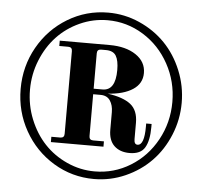

<svg xmlns="http://www.w3.org/2000/svg" viewBox="-53 -786 925 860"><g transform="rotate(5 410.0 -356.0)"><path d="M363.8 -384.8H403.8Q461.9 -384.8 461.9 -477.1Q461.9 -520 449.2 -541Q436.5 -562 403.8 -562H381.8Q363.8 -562 363.8 -543.9ZM636.2 -250V-235.8Q636.2 -175.3 617.4 -143.6Q598.6 -111.8 548.8 -111.8Q505.4 -111.8 479.7 -136.2Q454.1 -160.6 454.1 -208V-287.1Q454.1 -318.4 440.2 -339.1Q426.3 -359.9 397 -359.9H363.8V-171.9Q363.8 -153.8 381.8 -153.8H430.2V-129.9H193.8V-153.8H233.9Q252 -153.8 252 -171.9V-543.9Q252 -562 233.9 -562H193.8V-585.9H418Q491.2 -585.9 536.6 -555.4Q582 -524.9 582 -474.1Q582 -426.8 540.8 -399.7Q499.5 -372.6 428.2 -368.2Q498.5 -358.4 532.2 -331.8Q565.9 -305.2 565.9 -249V-175.8Q565.9 -151.9 581.1 -151.9Q611.8 -151.9 611.8 -235.8V-250ZM399.9 -695.8Q335 -695.8 275.6 -668.9Q216.3 -642.1 173.6 -596.7Q130.9 -551.3 105.5 -488.3Q80.1 -425.3 80.1 -356Q80.1 -286.6 105.5 -223.6Q130.9 -160.6 173.6 -115.2Q216.3 -69.8 275.6 -43Q335 -16.1 399.9 -16.1Q486.8 -16.1 560.5 -61.5Q634.3 -106.9 677.2 -185.3Q720.2 -263.7 720.2 -356Q720.2 -447.8 677.2 -526.1Q634.3 -604.5 560.5 -650.1Q486.8 -695.8 399.9 -695.8ZM399.9 -730Q473.6 -730 540.8 -700.2Q607.9 -670.4 656.5 -620.4Q705.1 -570.3 733.6 -501Q762.2 -431.6 762.2 -356Q762.2 -280.3 733.6 -210.9Q705.1 -141.6 656.5 -91.6Q607.9 -41.5 540.8 -11.7Q473.6 18.1 399.9 18.1Q301.3 18.1 218 -32.2Q134.8 -82.5 86.4 -168.5Q38.1 -254.4 38.1 -356Q38.1 -457.5 86.4 -543.5Q134.8 -629.4 218 -679.7Q301.3 -730 399.9 -730Z"/></g></svg>

Font: Flanker Steampunk
Style: Bold
Weight: 700
Designer: Alexey Kryukov, Leonardo Di Lena
Foundry: Alexey Kryukov, Leonardo Di Lena
Version: 1.210